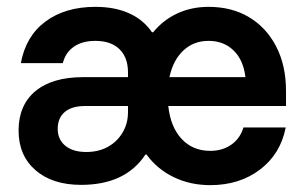

<svg xmlns="http://www.w3.org/2000/svg" viewBox="-20 -530 898 560"><path d="M593.3 10Q535 10 486.7 -13.3Q438.3 -36.7 407.5 -79.2H404.2Q345.8 9.2 216.7 9.2Q132.5 9.2 83.3 -33.8Q34.2 -76.7 34.2 -149.2Q34.2 -223.3 83.3 -264.2Q132.5 -305 222.5 -305H353.3V-319.2Q353.3 -362.5 328.3 -386.7Q303.3 -410.8 258.3 -410.8Q220 -410.8 195.4 -393.8Q170.8 -376.7 163.3 -345.8H40.8Q55 -424.2 112.5 -467.1Q170 -510 258.3 -510Q315.8 -510 357.5 -490.8Q399.2 -471.7 423.3 -435.8H426.7Q455.8 -471.7 497.1 -490.8Q538.3 -510 588.3 -510Q655.8 -510 706.2 -480Q756.7 -450 785.4 -394.6Q814.2 -339.2 814.2 -265V-220.8H470.8Q477.5 -159.2 510 -124.6Q542.5 -90 593.3 -90Q629.2 -90 655 -108.3Q680.8 -126.7 690 -158.3H813.3Q798.3 -80.8 738.3 -35.4Q678.3 10 593.3 10ZM231.7 -86.7Q267.5 -86.7 294.6 -101.7Q321.7 -116.7 337.5 -143.3Q353.3 -170 353.3 -202.5V-220.8H228.3Q189.2 -220.8 168.8 -203.3Q148.3 -185.8 148.3 -154.2Q148.3 -123.3 170.4 -105Q192.5 -86.7 231.7 -86.7ZM474.2 -305H695.8Q690 -355 661.2 -382.9Q632.5 -410.8 588.3 -410.8Q545 -410.8 515 -382.9Q485 -355 474.2 -305Z"/></svg>

Font: Funnel Sans SemiBold
Style: Regular
Weight: 600
Designer: NORD ID, Kristian Moeller
Foundry: Dicotype
Version: Version 1.000